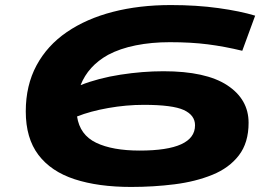

<svg xmlns="http://www.w3.org/2000/svg" viewBox="-20 -730 1085 760"><path d="M499 10Q369 10 275.5 -20.5Q182 -51 132 -117Q82 -183 82 -289Q82 -392 124.5 -471Q167 -550 244.5 -603Q322 -656 426.5 -683Q531 -710 656 -710Q758 -710 844.5 -698Q931 -686 990 -668L939 -529Q869 -546 802.5 -554.5Q736 -563 652 -563Q580 -563 517.5 -550.5Q455 -538 408 -513Q329 -469 299 -393Q370 -421 457.5 -434.5Q545 -448 627 -448Q795 -448 879.5 -392.5Q964 -337 964 -244Q964 -165 925.5 -115Q887 -65 820.5 -38Q754 -11 671 -0.5Q588 10 499 10ZM549 -315Q480 -315 409 -302.5Q338 -290 285 -269Q296 -196 360.5 -165Q425 -134 533 -134Q752 -134 752 -234Q752 -274 707.5 -294.5Q663 -315 549 -315Z"/></svg>

Font: Georama ExtraExtended
Style: Bold Italic
Weight: 700
Width: 8
Italic angle: -9°
Designer: Jean-Baptiste Levee
Foundry: Production Type
Version: Version 1.000